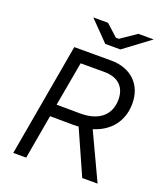

<svg xmlns="http://www.w3.org/2000/svg" viewBox="-160 -1008 963 1117"><g transform="rotate(20 321.5 -450.0)"><path d="M55 0H135L183 -274L329 -273L360 -274L482 0H577L442 -288C544 -319 608 -396 608 -507C608 -623 530 -700 406 -700H178ZM341 -779H435L597 -900H502L405 -834H387L314 -900H223ZM196 -350 245 -624H392C477 -624 524 -578 524 -501C524 -405 458 -348 341 -349Z"/></g></svg>

Font: Fixel Display 20240404
Style: Italic
Weight: 400
Italic angle: -10°
Designer: AlfaBravo + MacPaw
Foundry: Kyrylo Tkachov, Marchela Mozhyna, Serhii Makarenko, Maria Weinstein, Zakhar Kryvoshyya
Version: Version 1.211;Glyphs 3.2 (3225)